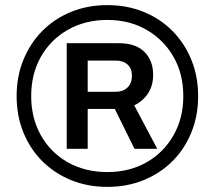

<svg xmlns="http://www.w3.org/2000/svg" viewBox="-20 -719 840 751"><path d="M400 12Q323 12 258 -14.5Q193 -41 145.5 -88.5Q98 -136 71.5 -201Q45 -266 45 -343Q45 -420 71.5 -485Q98 -550 145.5 -598Q193 -646 258 -672.5Q323 -699 400 -699Q477 -699 542 -672.5Q607 -646 654.5 -598Q702 -550 728.5 -485Q755 -420 755 -343Q755 -266 728.5 -201Q702 -136 654.5 -88.5Q607 -41 542 -14.5Q477 12 400 12ZM400 -46Q486 -46 553 -84Q620 -122 658.5 -189.5Q697 -257 697 -343Q697 -430 658.5 -497Q620 -564 553 -602.5Q486 -641 400 -641Q313 -641 245.5 -602.5Q178 -564 140 -497Q102 -430 102 -343Q102 -257 140 -189.5Q178 -122 245.5 -84Q313 -46 400 -46ZM241 -137V-550H445Q511 -550 545 -516Q579 -482 579 -426Q579 -385 559.5 -354.5Q540 -324 505 -307L595 -137H506L429 -293H323V-137ZM323 -360H433Q461 -360 478.5 -376.5Q496 -393 496 -423Q496 -451 479 -466.5Q462 -482 433 -482H323Z"/></svg>

Font: Archivo SemiBold SemiExpanded
Style: Regular
Weight: 600
Width: 6
Version: Version 2.001